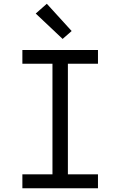

<svg xmlns="http://www.w3.org/2000/svg" viewBox="-20 -1001 640 1021"><path d="M99 0V-74H259V-662H99V-735H501V-662H341V-74H501V0ZM313 -794 170 -929 229 -981 361 -836Z"/></svg>

Font: Iosevka Extended
Style: Regular
Weight: 400
Width: 7
Monospace: yes
Designer: Belleve Invis
Foundry: Belleve Invis
Version: Version 32.5.0; ttfautohint (v1.8.4)